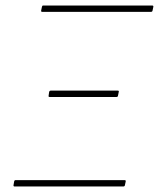

<svg xmlns="http://www.w3.org/2000/svg" viewBox="-20 -675 575 695"><path d="M33 0Q28 0 29 -5L31 -17Q32 -23 36 -23H431Q436 -23 435 -18L432 -4Q431 0 426 0ZM159 -324Q155 -324 156 -329L158 -343Q160 -347 163 -347H406Q411 -347 410 -343L407 -328Q406 -324 402 -324ZM133 -632Q128 -632 129 -637L132 -651Q133 -655 136 -655H531Q536 -655 535 -650L532 -636Q531 -632 526 -632Z"/></svg>

Font: Sofia Sans Thin
Style: Italic
Weight: 250
Italic angle: -9°
Version: Version 4.100-B